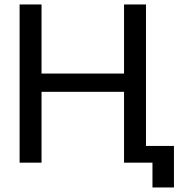

<svg xmlns="http://www.w3.org/2000/svg" viewBox="-20 -721 828 851"><path d="M66.9 0V-701.2H164.1V-395H529.8V-701.2H627V-74.2H751V109.9H655.8V0H529.8V-314H164.1V0Z"/></svg>

Font: LT Superior Med
Style: Regular
Weight: 500
Designer: Daniel Lyons
Foundry: LyonsType
Version: Version 1.000